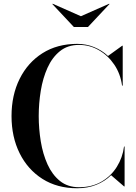

<svg xmlns="http://www.w3.org/2000/svg" viewBox="-20 -994 726 1024"><path d="M411.5 -907.5 562 -974 564 -972.5 449 -850H374L259 -972.5L261 -974ZM644.5 -212.5V0H641.5L572.5 -59.5Q539.5 -27 493.8 -8.5Q448 10 391.5 10Q285 10 206.5 -39.8Q128 -89.5 84.8 -176.5Q41.5 -263.5 41.5 -375Q41.5 -486.5 84.8 -573.5Q128 -660.5 206.5 -710.2Q285 -760 391.5 -760Q440 -760 482 -742.8Q524 -725.5 556 -695.5L631.5 -750H634.5V-537.5H631Q622.5 -600.5 589.5 -649.2Q556.5 -698 507.5 -726.2Q458.5 -754.5 401.5 -754.5Q341 -754.5 299.8 -721.2Q258.5 -688 233.5 -632.8Q208.5 -577.5 197.5 -510.2Q186.5 -443 186.5 -375Q186.5 -307 197.5 -239.8Q208.5 -172.5 233.5 -117.2Q258.5 -62 299.8 -28.8Q341 4.5 401.5 4.5Q470.5 4.5 521.8 -25.5Q573 -55.5 603.5 -104.8Q634 -154 641.5 -212.5Z"/></svg>

Font: Bodoni* 72pt Medium
Style: Regular
Weight: 500
Version: Version 2.3